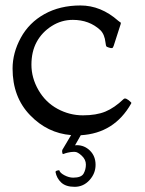

<svg xmlns="http://www.w3.org/2000/svg" viewBox="-20 -496 542 716"><path d="M187 145.5Q187 141.6 193.8 139.9Q200.7 138.2 201.2 139.2Q203.6 148.9 220.5 157.7Q237.3 166.5 252.9 166.5Q283.2 166.5 291.7 151.4Q300.3 136.2 300.3 117.7Q300.3 99.1 284.9 84.7Q269.5 70.3 258.8 70.3Q248 70.3 242.7 71.3Q237.3 72.3 232.7 73.2Q228 74.2 224.4 75.4Q220.7 76.7 218.3 77.6Q215.8 78.6 214.6 78.6Q213.4 78.6 212.2 73Q210.9 67.4 212.4 63L245.1 7.8Q156.7 0.5 92.3 -66.4Q26.9 -133.8 26.9 -240.2Q26.9 -298.8 57.6 -355.2Q88.4 -411.6 146 -443.6Q203.6 -475.6 280 -475.6Q356.4 -475.6 420.9 -418.5Q422.4 -417 425.5 -415Q428.7 -413.1 429.9 -412.1Q431.2 -411.1 430.2 -406.7L403.8 -324.7Q401.4 -317.4 397.9 -316.7Q394.5 -315.9 386 -318.6Q377.4 -321.3 376.2 -323.5Q375 -325.7 373.5 -336.9Q370.1 -368.2 354 -383.8Q313 -421.9 251.5 -421.9Q209 -421.9 172.9 -398.9Q136.7 -376 116.9 -339.8Q97.2 -303.7 97.2 -254.6Q97.2 -205.6 123.5 -159.9Q149.9 -114.3 194.6 -90.1Q239.3 -65.9 289.1 -65.9Q338.9 -65.9 372.8 -79.8Q406.7 -93.8 440.9 -126.5Q448.7 -134.3 469.2 -113.8Q470.7 -112.3 468.8 -109.4Q406.2 1 281.2 8.3L259.8 45.9Q262.2 45.4 266.6 45.4Q294.9 45.4 315.7 65.9Q336.4 86.4 336.4 118.7Q336.4 150.9 313.7 175.8Q291 200.7 258.3 200.7Q225.6 200.7 208.5 184.8Q191.4 168.9 187 145.5Z"/></svg>

Font: Della Respira
Style: Regular
Weight: 500
Version: Version 0.201